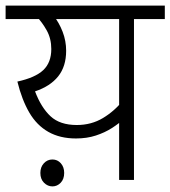

<svg xmlns="http://www.w3.org/2000/svg" viewBox="-20 -642 608 685"><path d="M568 -622V-574H458V0H405V-224L421 -217Q404 -201 379 -185Q354 -169 322 -158.5Q290 -148 251 -148Q194 -148 152.5 -171.5Q111 -195 84.5 -240.5Q58 -286 42 -351Q106 -365 134.5 -392Q163 -419 163 -467Q163 -504 147 -533Q131 -562 109 -585L142 -574H0V-622ZM157 -574 170 -588Q191 -561 203.5 -528.5Q216 -496 216 -461Q216 -405 187.5 -369.5Q159 -334 105 -316Q127 -258 160.5 -227Q194 -196 254 -196Q306 -196 347.5 -221Q389 -246 419 -284L405 -241V-574ZM124 -25Q124 -46 136.5 -59.5Q149 -73 167 -73Q185 -73 197 -59.5Q209 -46 209 -25Q209 -3 196.5 10Q184 23 167 23Q150 23 137 10Q124 -3 124 -25Z"/></svg>

Font: Noto Sans Devanagari Light
Style: Regular
Weight: 300
Version: Version 2.003